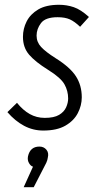

<svg xmlns="http://www.w3.org/2000/svg" viewBox="-20 -538 447 803"><path d="M11 -69 51 -108Q76 -77 104.5 -61Q133 -45 167 -45Q206 -45 227 -57.5Q248 -70 256.5 -89Q265 -108 265 -126Q265 -158 249.5 -185.5Q234 -213 181 -246Q128 -279 102 -309Q76 -339 76 -384Q76 -418 91.5 -448.5Q107 -479 140 -498.5Q173 -518 227 -518Q259 -518 288.5 -508Q318 -498 352 -467L315 -426Q292 -448 272 -457Q252 -466 221 -466Q170 -466 151.5 -441.5Q133 -417 133 -389Q133 -362 152 -341.5Q171 -321 212 -295Q273 -257 297.5 -219Q322 -181 322 -131Q322 -97 305.5 -65Q289 -33 253.5 -12.5Q218 8 161 8Q118 8 80.5 -12Q43 -32 11 -69ZM180 121Q179 131 173.5 143Q168 155 157 175L121 245H79L118 159Q109 157 101.5 144.5Q94 132 97 116Q106 75 145 75Q163 75 174 88Q185 101 180 121Z"/></svg>

Font: Radio Canada Condensed Light
Style: Italic
Weight: 300
Width: 3
Italic angle: -12°
Designer: Charles Daoud, Etienne Aubert Bonn, Alexandre Saumier Demers, Jacques Le Bailly
Foundry: Radio-Canada
Version: Version 2.104; ttfautohint (v1.8.4.7-5d5b);gftools[0.9.28.de